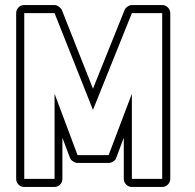

<svg xmlns="http://www.w3.org/2000/svg" viewBox="-20 -740 771 760"><path d="M440 -115Q438 -107 428.5 -101Q419 -95 410 -95H287Q279 -95 269.5 -101Q260 -107 257 -115L227 -195V-32Q227 -19 218 -9.5Q209 0 196 0H76Q62 0 53 -9.5Q44 -19 44 -32V-688Q44 -701 53 -710.5Q62 -720 76 -720H196Q204 -720 212.5 -714Q221 -708 225 -700L348 -389L473 -700Q476 -708 485 -714Q494 -720 502 -720H622Q635 -720 644.5 -710.5Q654 -701 654 -688V-32Q654 -19 644.5 -9.5Q635 0 622 0H502Q489 0 479.5 -9.5Q470 -19 470 -32V-195ZM502 -369V-32H622V-688H502L348 -305L196 -688H76V-32H196V-369L287 -126H410Z"/></svg>

Font: Lichte PostBus
Style: Regular
Weight: 400
Designer: Peter Wiegel
Version: Version 1.001